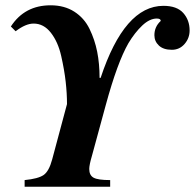

<svg xmlns="http://www.w3.org/2000/svg" viewBox="-20 -705 736 725"><path d="M356 -411H360Q450 -683 597 -683Q648 -683 672 -656Q696 -629 696 -590Q696 -561 677 -539Q658 -517 629 -517Q597 -517 580 -533Q563 -549 563 -572Q563 -604 587 -626Q587 -635 572 -635Q545 -635 517 -608.5Q489 -582 465 -542Q423 -469 379 -307L327 -116Q317 -82 317 -67Q317 -43 333.5 -34Q350 -25 396 -25V0H73V-25Q124 -30 144.5 -44Q165 -58 177 -103L233 -312Q233 -352 228 -396.5Q223 -441 211 -494Q199 -547 172 -581.5Q145 -616 107 -616Q77 -616 39 -587L21 -605Q73 -685 171 -685Q223 -685 260.5 -661Q298 -637 318 -596Q338 -555 347 -509.5Q356 -464 356 -411Z"/></svg>

Font: STIX
Style: Bold Italic
Weight: 700
Italic angle: -16.33°
Designer: MicroPress Inc., with final additions and corrections provided by Coen Hoffman, Elsevier (retired)
Version: Version 1.1.1